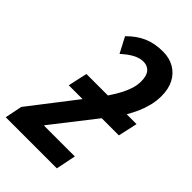

<svg xmlns="http://www.w3.org/2000/svg" viewBox="-270 -851 935 935"><g transform="rotate(45 197.0 -384.0)"><path d="M-40 0 -22 -88.9 162.1 -327.1H66.9L88.9 -426.8H236.8Q254.9 -453.6 270 -481Q285.2 -508.3 294.2 -535.6Q303.2 -563 303.2 -589.8Q303.2 -628.9 286.9 -647.5Q270.5 -666 243.2 -666Q217.8 -666 191.7 -652.3Q165.5 -638.7 133.8 -609.9L91.8 -689.9Q131.8 -730.5 175.5 -749.3Q219.2 -768.1 275.9 -768.1Q319.8 -768.1 353.3 -748.8Q386.7 -729.5 405.3 -694.1Q423.8 -658.7 423.8 -609.9Q423.8 -575.7 415.8 -543.5Q407.7 -511.2 394.8 -482.2Q381.8 -453.1 366.2 -426.8H434.1L412.1 -327.1H293.9L121.1 -106V-103H333L312 0Z"/></g></svg>

Font: Open Sans Condensed
Style: Italic
Weight: 400
Width: 3
Italic angle: -12°
Designer: Monotype Design Team
Foundry: Monotype Imaging Inc.
Version: Version 3.000